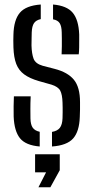

<svg xmlns="http://www.w3.org/2000/svg" viewBox="-20 -626 402 829"><path d="M39 -123Q38.5 -146 38.8 -167Q39 -188 40 -210H112.5Q111 -179 111.2 -155.8Q111.5 -132.5 111.5 -115Q112 -88 121.2 -74.8Q130.5 -61.5 151.5 -57V6.5Q91 1.5 66.2 -29.2Q41.5 -60 39 -123ZM204.5 6.5V-56.5Q228 -60.5 238.5 -74.2Q249 -88 250 -115.5Q250.5 -130 250.5 -140.5Q250.5 -151 250.5 -160.8Q250.5 -170.5 250 -182.5Q249 -218 240 -234.8Q231 -251.5 202.5 -260.5L147.5 -276Q108 -287.5 84.5 -304.8Q61 -322 50.2 -349.8Q39.5 -377.5 38 -421.5Q37.5 -439.5 37.5 -451.2Q37.5 -463 38 -476Q39.5 -540 65.8 -571Q92 -602 156 -606.5V-543.5Q135.5 -539 126.8 -526Q118 -513 117 -486Q117 -477 116.5 -462Q116 -447 116 -429.5Q117 -394 125 -372.5Q133 -351 164.5 -342L216.5 -328.5Q272.5 -314 299 -281.8Q325.5 -249.5 325.5 -185Q325.5 -167 325.5 -153.2Q325.5 -139.5 324.5 -121Q322.5 -58.5 295.8 -28.2Q269 2 204.5 6.5ZM246 -391.5Q247 -408 247 -425.8Q247 -443.5 247 -459.5Q247 -475.5 246.5 -486.5Q246 -512.5 237.8 -525.8Q229.5 -539 209 -542.5V-606.5Q268.5 -601.5 294 -571Q319.5 -540.5 322 -477Q322 -469.5 322 -453.8Q322 -438 321.8 -421Q321.5 -404 320 -391.5ZM146 182.5 179 118H131.5V40H238V109L197.5 182.5Z"/></svg>

Font: Big Shoulders Stencil Text Thin
Style: Regular
Weight: 400
Version: Version 2.001